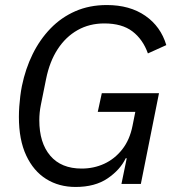

<svg xmlns="http://www.w3.org/2000/svg" viewBox="-20 -730 701 762"><path d="M462 0 483 -102H479Q457 -56 407 -22Q357 12 280 12Q214 12 163.5 -19.5Q113 -51 84 -113Q55 -175 55 -266Q55 -287 56.5 -307.5Q58 -328 60.5 -348.5Q63 -369 67 -389Q81 -457 109.5 -515Q138 -573 180.5 -617Q223 -661 279 -685.5Q335 -710 404 -710Q495 -710 556.5 -667.5Q618 -625 640 -551L567 -518Q547 -574 505.5 -605.5Q464 -637 394 -637Q335 -637 288 -610.5Q241 -584 209 -535Q177 -486 163 -417L142 -313Q139 -298 137.5 -283Q136 -268 136 -253Q136 -163 179.5 -112Q223 -61 304 -61Q352 -61 393.5 -80Q435 -99 465 -137Q495 -175 506 -231L517 -286H368L384 -360H611L539 0Z"/></svg>

Font: IBM Plex Sans Var
Style: Italic
Weight: 400
Italic angle: -11.31°
Designer: Mike Abbink, Paul van der Laan, Pieter van Rosmalen
Foundry: Bold Monday
Version: Version 1.001